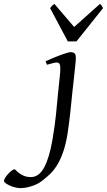

<svg xmlns="http://www.w3.org/2000/svg" viewBox="-208 -726 551 990"><path d="M183.1 -424.8Q183.1 -419.4 181.9 -406Q180.7 -392.6 178.7 -374.5Q176.8 -356.4 174.6 -335.7Q172.4 -314.9 170.2 -295.2Q168 -275.4 166 -258.3Q164.1 -241.2 163.1 -231Q161.1 -213.9 159.2 -192.1Q157.2 -170.4 154.3 -145Q151.4 -119.6 147.9 -91.1Q144.5 -62.5 139.6 -32.2Q129.9 24.9 115.5 63.7Q101.1 102.5 84 129.2Q66.9 155.8 47.6 173.6Q28.3 191.4 8.3 207Q-4.9 217.3 -20.5 224.4Q-36.1 231.4 -51.3 235.8Q-66.4 240.2 -79.6 242.2Q-92.8 244.1 -101.6 244.1Q-115.2 244.1 -130.4 240.2Q-145.5 236.3 -158.2 230.5Q-170.9 224.6 -179.2 218.3Q-187.5 211.9 -187.5 207Q-187.5 200.7 -181.2 190.4Q-174.8 180.2 -166 170.7Q-157.2 161.1 -148.2 154.1Q-139.2 147 -134.3 147Q-130.4 147 -124.5 153.3Q-118.7 159.7 -108.9 167Q-99.1 174.3 -84.5 180.7Q-69.8 187 -48.3 187Q-6.8 187 20 136.7Q46.9 86.4 62.5 -5.4Q68.8 -41.5 73.2 -74.2Q77.6 -106.9 80.6 -134.8Q83.5 -162.6 85.4 -184.3Q87.4 -206.1 88.9 -220.2Q89.4 -228 90.8 -241Q92.3 -253.9 93.8 -268.8Q95.2 -283.7 96.9 -299.6Q98.6 -315.4 100.1 -329.6Q101.6 -343.8 102.3 -354.7Q103 -365.7 103 -371.1Q103 -382.3 101.6 -388.9Q100.1 -395.5 97.4 -398.7Q94.7 -401.9 91.1 -402.8Q87.4 -403.8 83 -403.8Q78.6 -403.8 70.6 -401.9Q62.5 -399.9 54.4 -397.7Q46.4 -395.5 40.3 -393.8Q34.2 -392.1 34.2 -392.1L26.9 -410.2Q47.4 -419.4 67.9 -428Q88.4 -436.5 106 -442.9Q123.5 -449.2 136.7 -453.1Q149.9 -457 155.8 -457Q169.4 -457 176.3 -451.2Q183.1 -445.3 183.1 -424.8ZM186.5 -512.7H141.6L50.3 -684.1Q57.1 -693.4 61 -696.8Q64.9 -700.2 72.3 -706.1L174.3 -586.9L307.6 -706.1Q313.5 -700.7 316.2 -697Q318.8 -693.4 323.2 -684.1Z"/></svg>

Font: Gentium
Style: Italic
Weight: 400
Italic angle: -7°
Designer: J. Victor Gaultney
Version: Version 1.02; 2005; OFL release